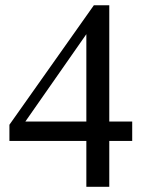

<svg xmlns="http://www.w3.org/2000/svg" viewBox="-20 -716 550 736"><path d="M311 -175.8H16.1V-237.8L339.8 -695.8H398.9V-250H486.8V-175.8H398.9V0H311ZM77.1 -250H311V-585Z"/></svg>

Font: Tuladha Jejeg
Style: Regular
Weight: 400
Designer: R.S. Wihananto
Foundry: R.S. Wihananto
Version: Version 1.92